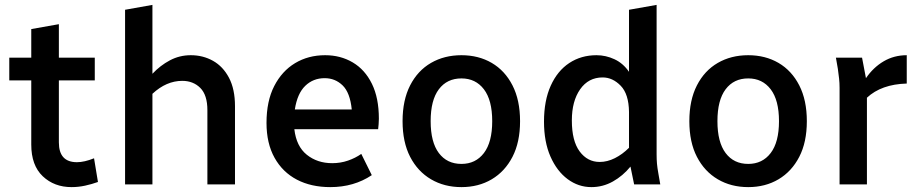

<svg xmlns="http://www.w3.org/2000/svg" viewBox="-20 -755 3756 786"><path d="M18 -426V-519H108V-636L221 -656V-519H368V-426H221V-172Q221 -91 295 -91Q310 -91 327.5 -95Q345 -99 365 -107L381 -10Q356 -1 328.5 5Q301 11 273 11Q202 11 155 -33.5Q108 -78 108 -163V-426Z M492 0V-715L604 -735V-453Q636 -487 675.5 -508Q715 -529 761 -529Q811 -529 852 -506Q893 -483 917.5 -436.5Q942 -390 942 -320V0H829V-304Q829 -366 800 -395Q771 -424 726 -424Q661 -424 604 -371V0Z M1071 -252Q1071 -341 1102.5 -402.5Q1134 -464 1188 -496.5Q1242 -529 1311 -529Q1374 -529 1424 -499.5Q1474 -470 1502.5 -412Q1531 -354 1531 -269Q1531 -258 1530 -246.5Q1529 -235 1528 -226H1185Q1193 -156 1236 -121.5Q1279 -87 1340 -87Q1374 -87 1404.5 -97.5Q1435 -108 1459 -125L1502 -38Q1429 11 1332 11Q1254 11 1195.5 -19.5Q1137 -50 1104 -109Q1071 -168 1071 -252ZM1309 -435Q1262 -435 1229.5 -403.5Q1197 -372 1187 -307H1420Q1413 -376 1382.5 -405.5Q1352 -435 1309 -435Z M1628 -259Q1628 -345 1659 -405.5Q1690 -466 1744.5 -497.5Q1799 -529 1869 -529Q1939 -529 1993 -497.5Q2047 -466 2078 -405.5Q2109 -345 2109 -259Q2109 -173 2078 -113Q2047 -53 1993 -21Q1939 11 1869 11Q1799 11 1744.5 -21Q1690 -53 1659 -113Q1628 -173 1628 -259ZM1743 -259Q1743 -173 1776.5 -128.5Q1810 -84 1869 -84Q1927 -84 1961 -128.5Q1995 -173 1995 -259Q1995 -345 1961 -389.5Q1927 -434 1869 -434Q1810 -434 1776.5 -389.5Q1743 -345 1743 -259Z M2207 -257Q2207 -343 2234.5 -404Q2262 -465 2310.5 -497Q2359 -529 2422 -529Q2460 -529 2495.5 -512.5Q2531 -496 2555 -461V-715L2668 -735V-123Q2668 -102 2669.5 -85Q2671 -68 2675 -46L2683 0H2576L2561 -73Q2530 -35 2489 -12Q2448 11 2401 11Q2348 11 2304 -21.5Q2260 -54 2233.5 -114Q2207 -174 2207 -257ZM2321 -262Q2321 -178 2353 -135Q2385 -92 2435 -92Q2466 -92 2497 -107.5Q2528 -123 2555 -150V-297Q2554 -370 2521 -404Q2488 -438 2447 -438Q2389 -438 2355 -389.5Q2321 -341 2321 -262Z M2802 -259Q2802 -345 2833 -405.5Q2864 -466 2918.5 -497.5Q2973 -529 3043 -529Q3113 -529 3167 -497.5Q3221 -466 3252 -405.5Q3283 -345 3283 -259Q3283 -173 3252 -113Q3221 -53 3167 -21Q3113 11 3043 11Q2973 11 2918.5 -21Q2864 -53 2833 -113Q2802 -173 2802 -259ZM2917 -259Q2917 -173 2950.5 -128.5Q2984 -84 3043 -84Q3101 -84 3135 -128.5Q3169 -173 3169 -259Q3169 -345 3135 -389.5Q3101 -434 3043 -434Q2984 -434 2950.5 -389.5Q2917 -345 2917 -259Z M3402 -519H3509L3525 -435Q3555 -479 3597.5 -504Q3640 -529 3692 -529V-413Q3588 -410 3529 -355V0H3417V-395Q3417 -416 3415 -433.5Q3413 -451 3410 -473Z"/></svg>

Font: Radio Canada Medium
Style: Regular
Weight: 500
Designer: Charles Daoud, Etienne Aubert Bonn, Alexandre Saumier Demers, Jacques Le Bailly
Foundry: Radio-Canada
Version: Version 2.104; ttfautohint (v1.8.4.7-5d5b);gftools[0.9.28.de